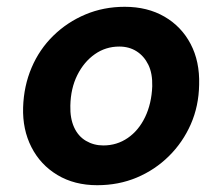

<svg xmlns="http://www.w3.org/2000/svg" viewBox="-20 -533 654 565"><path d="M266 12Q199 12 149 -18Q99 -48 72.5 -100Q46 -152 48 -217Q50 -280 73 -334Q96 -388 137 -428Q178 -468 231.5 -490.5Q285 -513 347 -513Q414 -513 464 -484Q514 -455 541 -403.5Q568 -352 566 -284Q565 -221 541.5 -167.5Q518 -114 477 -73.5Q436 -33 382.5 -10.5Q329 12 266 12ZM284 -105Q324 -105 356 -127Q388 -149 407 -188.5Q426 -228 428 -279Q429 -317 416.5 -342.5Q404 -368 382 -382Q360 -396 331 -396Q291 -396 259 -373.5Q227 -351 207.5 -312Q188 -273 187 -222Q186 -185 198 -158.5Q210 -132 233 -118.5Q256 -105 284 -105Z"/></svg>

Font: DM Sans 18pt
Style: Bold Italic
Weight: 700
Italic angle: -10°
Designer: Colophon Foundry, Jonny Pinhorn
Foundry: Colophon Foundry
Version: Version 4.004;gftools[0.9.30]